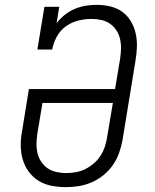

<svg xmlns="http://www.w3.org/2000/svg" viewBox="-20 -763 640 791"><path d="M252 8Q222 8 193 2.5Q164 -3 140 -17.5Q116 -32 99 -55Q82 -78 74 -105Q66 -132 65.5 -162Q65 -192 71 -223L99 -396H454L475 -522Q478 -542 478.5 -562.5Q479 -583 474.5 -602.5Q470 -622 459.5 -638Q449 -654 433.5 -665Q418 -676 398.5 -680.5Q379 -685 358 -685Q331 -685 303.5 -678.5Q276 -672 252 -655Q228 -638 214 -612Q200 -586 195 -559H134L163 -735H224L213 -667Q227 -686 246.5 -701.5Q266 -717 288.5 -726.5Q311 -736 333.5 -739.5Q356 -743 378 -743Q407 -743 434.5 -736.5Q462 -730 483.5 -714.5Q505 -699 519 -675.5Q533 -652 539 -625Q545 -598 544 -569.5Q543 -541 538 -512L485 -187Q480 -160 471 -134Q462 -108 446 -84.5Q430 -61 407.5 -42.5Q385 -24 359 -12.5Q333 -1 306 3.5Q279 8 252 8ZM252 -50Q272 -50 292 -53.5Q312 -57 330.5 -66Q349 -75 365.5 -89Q382 -103 393.5 -120.5Q405 -138 411.5 -157.5Q418 -177 421 -196L445 -339H155L134 -213Q131 -193 130.5 -172Q130 -151 134.5 -132Q139 -113 150 -96.5Q161 -80 176.5 -69.5Q192 -59 212 -54.5Q232 -50 252 -50Z"/></svg>

Font: Iosevka HT Light Extended
Style: Italic
Weight: 300
Width: 7
Italic angle: -9°
Monospace: yes
Designer: Belleve Invis
Foundry: Belleve Invis
Version: Version 32.3.0; ttfautohint (v1.8.4)